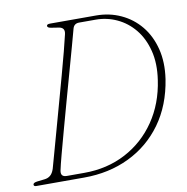

<svg xmlns="http://www.w3.org/2000/svg" viewBox="-79 -776 833 853"><g transform="rotate(-10 337.5 -350.0)"><path d="M5.5 -8Q5.5 -16.5 23.5 -19L58 -23Q73 -24.5 84 -33.5Q95 -42.5 101.5 -62Q107.5 -84 119.8 -127.5Q132 -171 147.5 -227.2Q163 -283.5 180 -344.5Q197 -405.5 212.8 -463.2Q228.5 -521 240.8 -567.5Q253 -614 259 -641Q266.5 -670.5 239 -675.5L204 -681Q187 -683.5 187 -692Q187 -700 202 -700H409Q469.5 -700 521 -676.2Q572.5 -652.5 608.5 -608.8Q644.5 -565 660 -504Q675.5 -443 664.5 -368Q646.5 -252.5 587 -170.2Q527.5 -88 436.2 -44Q345 0 232 0H16.5Q5.5 0 5.5 -8ZM236.5 -20.5Q340.5 -20.5 424 -64.5Q507.5 -108.5 561.2 -187.2Q615 -266 630 -370Q641 -443.5 626.2 -501.5Q611.5 -559.5 578.5 -599.8Q545.5 -640 500.2 -661Q455 -682 404.5 -682H330Q307 -682 301 -660Q294 -634 280.8 -586Q267.5 -538 250.5 -477.2Q233.5 -416.5 215.5 -351.8Q197.5 -287 181 -226.8Q164.5 -166.5 152 -119.8Q139.5 -73 134.5 -49Q129 -20.5 158 -20.5Z"/></g></svg>

Font: Fraunces 72pt S050 Thin
Style: Italic
Weight: 100
Italic angle: -16°
Version: Version 1.000; ttfautohint (v1.8.3)